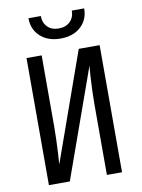

<svg xmlns="http://www.w3.org/2000/svg" viewBox="-101 -1018 802 1086"><g transform="rotate(-10 300.0 -475.0)"><path d="M90 0V-730H177V-320Q177 -284 175.5 -243.5Q174 -203 172 -166.5Q170 -130 168 -105L390 -730H510V0H423V-410Q423 -447 424.5 -487.5Q426 -528 428.5 -564.5Q431 -601 433 -625L210 0ZM300 -805Q228 -805 184 -845Q140 -885 140 -950H211Q211 -911 235 -887Q259 -863 299 -863Q340 -863 364.5 -887Q389 -911 389 -950H460Q460 -885 416 -845Q372 -805 300 -805Z"/></g></svg>

Font: JetBrains Mono
Style: Regular
Weight: 400
Monospace: yes
Designer: Philipp Nurullin, Konstantin Bulenkov
Foundry: JetBrains
Version: Version 2.305